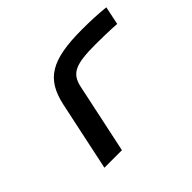

<svg xmlns="http://www.w3.org/2000/svg" viewBox="-116 -684 860 860"><g transform="rotate(-45 313.5 -254.5)"><path d="M477 -419C509 -419 564 -418 609 -415L627 -502C580 -507 532 -509 481 -509C283 -509 212 -463 183 -330L113 0H224L294 -330C309 -401 347 -419 477 -419Z"/></g></svg>

Font: LT Wave Mono Medium
Style: Italic
Weight: 500
Designer: Daniel Lyons
Version: Version 2.5 (Glyphs App)